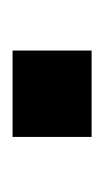

<svg xmlns="http://www.w3.org/2000/svg" viewBox="50 -216 166 306"><g transform="rotate(90 133.0 -63.0)"><path d="M198.2 0Q163.1 0 60.5 0Q60.5 -7.8 60.5 -32.2Q60.5 -55.7 60.5 -126Q94.7 -126 198.2 -126Q198.2 -94.7 198.2 0Z"/></g></svg>

Font: Noto Sans Hebrew DECATHLON 
Style: Bold
Weight: 400
Designer: Monotype Design Team
Version: Version 2.000;GOOG;noto-fonts:20170220:a8a215d2e889